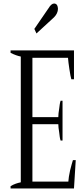

<svg xmlns="http://www.w3.org/2000/svg" viewBox="-20 -1070 450 1090"><path d="M187 -880C187 -880 287 -972 287 -972C301 -986 309 -1003 309 -1020C309 -1028 307 -1035 304 -1041C300 -1047 294 -1050 287 -1050C277 -1050 266 -1041 256 -1024C256 -1024 175 -906 175 -906C175 -906 187 -880 187 -880ZM410 -161C410 -161 394 -161 394 -161C390 -149 385 -130 378 -103C372 -76 369 -55 368 -39C368 -39 164 -39 164 -39C164 -39 164 -365 164 -365C164 -365 311 -365 311 -365C311 -353 313 -337 316 -319C318 -300 320 -284 324 -272C324 -272 335 -272 335 -272C335 -272 335 -498 335 -498C335 -498 324 -498 324 -498C320 -486 318 -471 316 -453C313 -434 311 -419 311 -405C311 -405 164 -405 164 -405C164 -405 164 -742 164 -742C164 -742 366 -742 366 -742C367 -726 370 -705 374 -677C378 -649 382 -630 385 -620C385 -620 400 -620 400 -620C400 -620 400 -784 400 -784C400 -784 40 -784 40 -784C40 -784 40 -770 40 -770C62 -759 82 -752 98 -749C98 -749 98 -35 98 -35C79 -31 59 -25 40 -13C40 -13 40 0 40 0C40 0 400 0 400 0C400 0 410 -161 410 -161Z"/></svg>

Font: BUSH 25 TRIRONG 0515 A
Style: Regular
Weight: 400
Designer: Katatrad Team
Foundry: CadsonDemak